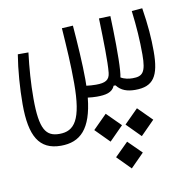

<svg xmlns="http://www.w3.org/2000/svg" viewBox="-71 -372 728 739"><g transform="rotate(-10 293.0 -3.0)"><path d="M132.8 163.6C208.5 163.6 253.9 119.6 266.1 -1C277.3 0.5 290 1.5 301.3 1.5C335.4 1.5 361.8 -3.4 372.1 -28.8H379.4C396.5 -6.3 420.9 1.5 451.7 1.5C522 1.5 546.9 -34.7 546.9 -132.8C546.9 -183.6 543 -235.4 532.2 -303.2L490.7 -299.8C498.5 -235.8 502 -184.1 502 -127.9C502 -57.1 487.8 -44.4 449.2 -44.4C435.1 -44.4 418 -46.9 403.3 -55.7C404.8 -62.5 405.8 -70.8 406.7 -82C410.6 -132.8 408.7 -226.6 406.2 -294.9L361.3 -293.5C361.3 -289.6 361.3 -285.6 361.8 -281.2C363.8 -210.4 366.2 -122.1 361.8 -81.1C358.9 -53.2 342.8 -44.4 306.2 -44.4C292.5 -44.4 281.2 -45.4 268.6 -46.9C269 -55.2 269 -63.5 269 -71.8C269 -129.9 263.2 -218.3 257.8 -283.7L214.4 -281.2C219.7 -203.1 224.1 -138.7 224.1 -64.9C224.1 78.6 193.4 117.7 134.8 117.7C82.5 117.7 59.6 87.9 59.6 -33.7C59.6 -93.3 64 -151.9 71.3 -211.9H29.8C20 -152.8 14.6 -80.6 14.6 -19C14.6 105 47.4 163.6 132.8 163.6ZM323.2 72.3 269 126.5 323.2 181.2 377.4 126.5ZM445.3 72.3 391.1 126.5 445.3 181.2 499.5 126.5ZM385.7 192.4 333.5 244.1 385.7 296.9 438 244.1Z"/></g></svg>

Font: Cascadia Mono PL ExtraLight
Style: Regular
Weight: 200
Monospace: yes
Designer: Aaron Bell
Foundry: Saja Typeworks
Version: Version 2404.023